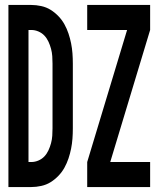

<svg xmlns="http://www.w3.org/2000/svg" viewBox="-20 -755 640 775"><path d="M14 0V-735H106Q126 -735 146.5 -730.5Q167 -726 184 -715.5Q201 -705 215.5 -690Q230 -675 240 -657Q250 -639 256.5 -619.5Q263 -600 267 -580Q271 -560 272.5 -539.5Q274 -519 274 -498V-237Q274 -216 272.5 -195.5Q271 -175 267 -155Q263 -135 256.5 -115.5Q250 -96 240 -78Q230 -60 215.5 -45Q201 -30 184 -19.5Q167 -9 146.5 -4.5Q126 0 106 0ZM95 -101H106Q121 -101 135 -107Q149 -113 159 -123.5Q169 -134 175.5 -148Q182 -162 186 -177Q190 -192 191 -207Q192 -222 192 -237V-498Q192 -513 191 -528Q190 -543 186 -558Q182 -573 175.5 -587Q169 -601 159 -611.5Q149 -622 135 -628Q121 -634 106 -634H95ZM332 0V-101L493 -634H332V-735H586V-634L425 -101H586V0Z"/></svg>

Font: Iosevka Fixed Extended
Style: Bold
Weight: 700
Width: 7
Monospace: yes
Designer: Belleve Invis
Foundry: Belleve Invis
Version: Version 24.1.1; ttfautohint (v1.8.4)